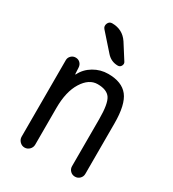

<svg xmlns="http://www.w3.org/2000/svg" viewBox="-184 -861 868 963"><g transform="rotate(30 250.0 -380.0)"><path d="M179.7 -759.8Q240.2 -759.8 273.4 -710L328.1 -624Q335 -614.3 329.1 -602.1Q323.2 -589.8 309.6 -589.8Q270.5 -589.8 244.1 -620.1L160.2 -714.8Q149.4 -727.5 156.2 -743.7Q163.1 -759.8 179.7 -759.8ZM70.3 -40V-483.4Q70.3 -498 81.1 -508.8Q91.8 -519.5 107.4 -519.5Q123 -519.5 133.3 -509.3Q143.6 -499 144.5 -483.4L146.5 -446.3Q146.5 -445.3 147.5 -445.3Q149.4 -445.3 149.4 -446.3Q168 -484.4 206.5 -507.3Q245.1 -530.3 290 -530.3Q369.1 -530.3 404.8 -484.9Q440.4 -439.5 440.4 -330.1V-38.1Q440.4 -22.5 429.2 -11.2Q418 0 401.9 0Q385.7 0 374.5 -11.2Q363.3 -22.5 363.3 -38.1V-311.5Q363.3 -399.4 343.3 -429.2Q323.2 -459 269.5 -459Q219.7 -459 184.6 -402.8Q149.4 -346.7 149.4 -252V-40Q149.4 -23.4 137.7 -11.7Q126 0 109.9 0Q93.8 0 82 -12.2Q70.3 -24.4 70.3 -40Z"/></g></svg>

Font: Rounded-X Mgen+ 1m regular
Style: Regular
Weight: 400
Designer: [Source Han Sans]
Ryoko NISHIZUKA  (kana & ideographs); Paul D. Hunt (Latin, Greek & Cyrillic); Wenlong ZHANG  (bopomofo
Version: Version 1.059.20150602